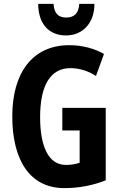

<svg xmlns="http://www.w3.org/2000/svg" viewBox="-20 -956 614 986"><path d="M465 -936H387C384 -886 360 -866 320 -866C279 -866 258 -888 255 -936H176C177 -829 235 -774 319 -774C403 -774 465 -836 465 -936ZM300 -402V-286H389V-120C368 -113 344 -109 319 -109C228 -109 186 -205 186 -355C186 -517 239 -606 341 -606C388 -606 432 -592 473 -566L514 -679C466 -706 405 -724 336 -724C147 -724 43 -582 43 -359C43 -133 134 10 310 10C384 10 455 -3 523 -30V-402Z"/></svg>

Font: Noto Sans Myanmar UI ExtraCondensed
Style: Bold
Weight: 700
Width: 2
Designer: Monotype Design Team
Foundry: Monotype Imaging Inc.
Version: Version 2.103